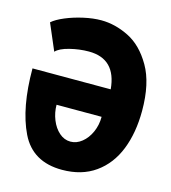

<svg xmlns="http://www.w3.org/2000/svg" viewBox="-110 -820 820 920"><g transform="rotate(15 300.0 -359.5)"><path d="M580 -361.5Q580 -252.5 546.8 -168.5Q513.5 -84.5 446.2 -36.8Q379 11 281.5 11Q135.5 11 77.8 -107.8Q20 -226.5 20 -422H408Q395 -570 260.5 -570Q214 -570 166 -558Q118 -546 100 -526L44 -657Q65 -675.5 105 -692.2Q145 -709 192 -719.5Q239 -730 279.5 -730Q348 -730 416.2 -696.2Q484.5 -662.5 532.2 -580Q580 -497.5 580 -361.5ZM286 -130Q316 -130 342.2 -151Q368.5 -172 384.2 -207.2Q400 -242.5 400 -283.5H176.5Q176.5 -245 190.8 -209.5Q205 -174 230 -152Q255 -130 286 -130Z"/></g></svg>

Font: JuliaMono Black
Style: Regular
Weight: 900
Monospace: yes
Designer: cormullion
Foundry: corm
Version: Version 0.054; ttfautohint (v1.8.4)